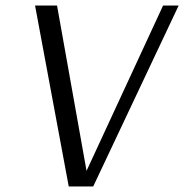

<svg xmlns="http://www.w3.org/2000/svg" viewBox="-20 -670 662 690"><path d="M227 0 106 -650H185L291 -56L566 -650H622L315 0Z"/></svg>

Font: Arsenal
Style: Italic
Weight: 400
Italic angle: -9.10001°
Designer: Andrij Shevchenko
Foundry: Stairsfor
Version: Version 2.001;PS 002.001;hotconv 1.0.88;makeotf.lib2.5.64775